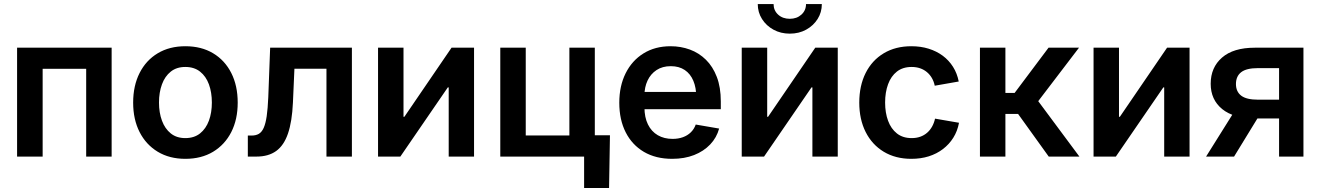

<svg xmlns="http://www.w3.org/2000/svg" viewBox="-20 -778 6561 954"><path d="M534.7 -541V0H408.2V-436H191.9V0H64.9V-541Z M900.9 11.2Q822.3 11.2 763.9 -23.9Q705.6 -59.1 673.6 -121.8Q641.6 -184.6 641.6 -268.1Q641.6 -352.1 673.6 -415.3Q705.6 -478.5 763.9 -513.4Q822.3 -548.3 900.9 -548.3Q980.5 -548.3 1038.8 -513.4Q1097.2 -478.5 1129.2 -415.3Q1161.1 -352.1 1161.1 -268.1Q1161.1 -184.6 1129.2 -121.8Q1097.2 -59.1 1038.8 -23.9Q980.5 11.2 900.9 11.2ZM900.9 -91.8Q944.8 -91.8 974.1 -115.2Q1003.4 -138.7 1018.1 -178.5Q1032.7 -218.3 1032.7 -268.6Q1032.7 -318.8 1018.1 -358.9Q1003.4 -398.9 974.1 -422.1Q944.8 -445.3 900.9 -445.3Q857.4 -445.3 828.4 -422.1Q799.3 -398.9 784.7 -358.9Q770 -318.8 770 -268.6Q770 -218.3 784.7 -178.5Q799.3 -138.7 828.4 -115.2Q857.4 -91.8 900.9 -91.8Z M1211.4 0V-104.5H1230.5Q1251.5 -104.5 1266.1 -113Q1280.8 -121.6 1290.3 -142.8Q1299.8 -164.1 1305.2 -200.9Q1310.5 -237.8 1313 -294.9L1322.3 -541H1728.5V0H1602.1V-436.5H1442.9L1435.5 -268.1Q1431.2 -173.8 1410.9 -114.5Q1390.6 -55.2 1352.1 -27.6Q1313.5 0 1254.9 0Z M2335.4 0H2209.5V-343.8H2205.1L1969.2 0H1858.4V-541H1984.9V-197.8H1989.3L2223.6 -541H2335.4Z M2465.8 0V-541H2592.3V-105H2809.1V-541H2935.5V0ZM2882.3 156.2V0H2842.3V-106H3010.7L3006.3 156.2Z M3319.8 11.2Q3238.3 11.2 3179.4 -23.4Q3120.6 -58.1 3088.9 -120.6Q3057.1 -183.1 3057.1 -267.6Q3057.1 -350.6 3088.6 -413.8Q3120.1 -477.1 3177.5 -512.7Q3234.9 -548.3 3312 -548.3Q3362.8 -548.3 3408 -531.7Q3453.1 -515.1 3487.5 -481.2Q3522 -447.3 3541.7 -395.8Q3561.5 -344.2 3561.5 -273.9V-235.4H3114.7V-321.3H3498L3439.5 -296.4Q3439.5 -342.3 3425 -376.7Q3410.6 -411.1 3382.3 -430.2Q3354 -449.2 3313 -449.2Q3271.5 -449.2 3242.2 -429.9Q3212.9 -410.6 3197.5 -377.7Q3182.1 -344.7 3182.1 -304.2V-245.1Q3182.1 -194.8 3199.5 -159.7Q3216.8 -124.5 3248.3 -106.2Q3279.8 -87.9 3321.8 -87.9Q3350.1 -87.9 3373 -96.2Q3396 -104.5 3412.4 -120.4Q3428.7 -136.2 3437 -159.2L3553.2 -139.2Q3541 -94.2 3508.8 -60.3Q3476.6 -26.4 3428.7 -7.6Q3380.9 11.2 3319.8 11.2Z M4142.6 0H4016.6V-343.8H4012.2L3776.4 0H3665.5V-541H3792V-197.8H3796.4L4030.8 -541H4142.6ZM3904.3 -610.8Q3859.4 -610.8 3823.5 -630.4Q3787.6 -649.9 3766.4 -683.3Q3745.1 -716.8 3745.1 -757.8H3823.7Q3823.7 -726.1 3846.4 -705.3Q3869.1 -684.6 3904.3 -684.6Q3939 -684.6 3961.9 -705.3Q3984.9 -726.1 3984.9 -757.8H4063.5Q4063.5 -716.8 4042.5 -683.6Q4021.5 -650.4 3985.6 -630.6Q3949.7 -610.8 3904.3 -610.8Z M4508.3 11.2Q4429.7 11.2 4371.3 -23.9Q4313 -59.1 4281.2 -122.1Q4249.5 -185.1 4249.5 -268.1Q4249.5 -352.1 4281.2 -415.3Q4313 -478.5 4371.3 -513.4Q4429.7 -548.3 4508.3 -548.3Q4554.7 -548.3 4594 -536.1Q4633.3 -523.9 4664.1 -501.2Q4694.8 -478.5 4715.3 -446Q4735.8 -413.6 4743.7 -373L4624.5 -352.1Q4620.1 -373.5 4610.1 -390.6Q4600.1 -407.7 4585.4 -419.9Q4570.8 -432.1 4551.8 -438.7Q4532.7 -445.3 4509.8 -445.3Q4465.8 -445.3 4436.5 -422.4Q4407.2 -399.4 4392.6 -359.4Q4377.9 -319.3 4377.9 -268.6Q4377.9 -217.8 4392.6 -178Q4407.2 -138.2 4436.5 -115Q4465.8 -91.8 4509.8 -91.8Q4533.2 -91.8 4552.5 -98.6Q4571.8 -105.5 4586.4 -118.2Q4601.1 -130.9 4611.1 -148.7Q4621.1 -166.5 4626 -188.5L4745.1 -168Q4737.3 -126.5 4716.8 -93.8Q4696.3 -61 4665.3 -37.4Q4634.3 -13.7 4594.7 -1.2Q4555.2 11.2 4508.3 11.2Z M4849.1 0V-541H4975.6V-316.4H5021.5L5189.9 -541H5341.3L5138.7 -275.4L5343.3 0H5190.9L5038.6 -211.9H4975.6V0Z M5890.6 0H5764.6V-343.8H5760.3L5524.4 0H5413.6V-541H5540V-197.8H5544.4L5778.8 -541H5890.6Z M6456.5 0H6335.4V-439.5H6230Q6172.9 -439.5 6147 -419.2Q6121.1 -398.9 6121.1 -360.4Q6121.1 -322.8 6147.2 -302.7Q6173.3 -282.7 6231 -282.7H6386.2V-189.5H6218.3Q6109.9 -189.5 6052.7 -236.1Q5995.6 -282.7 5995.6 -361.8Q5995.6 -442.9 6052 -491.9Q6108.4 -541 6214.8 -541H6456.5ZM6111.8 0H5972.7L6126.5 -245.6H6262.2Z"/></svg>

Font: Inter 17pt SemiBold
Style: Regular
Weight: 600
Version: Version 4.001;git-66647c0bb